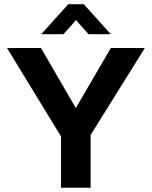

<svg xmlns="http://www.w3.org/2000/svg" viewBox="-20 -879 710 899"><path d="M297.9 -187.5 12.7 -654.3H171.9L335 -373L499 -654.3H658.2L367.2 -187.5ZM265.6 0V-272.5H404.3V0ZM172.9 -718.8 299.8 -859.4H372.1L499 -718.8H394.5L335.9 -785.2L277.3 -718.8Z"/></svg>

Font: Sen
Style: Bold
Weight: 700
Designer: Kosal Sen, Philatype
Foundry: Philatype
Version: Version 2.000;gftools[0.9.31]